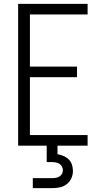

<svg xmlns="http://www.w3.org/2000/svg" viewBox="-20 -755 540 995"><path d="M74 0V-735H434V-680H135V-410H379V-355H135V-55H434V0ZM150 220V168H250Q260 168 269.5 166.5Q279 165 287.5 160Q296 155 301 146Q306 137 306 127Q306 117 301 108Q296 99 288 94Q280 89 270 87Q260 85 250 85H222V0H278V44Q294 47 309.5 53.5Q325 60 336.5 71.5Q348 83 353 99Q358 115 358 131Q358 151 349.5 169.5Q341 188 325 200Q309 212 289.5 216Q270 220 250 220Z"/></svg>

Font: Iosevka Light
Style: Regular
Weight: 300
Monospace: yes
Designer: Belleve Invis
Foundry: Belleve Invis
Version: Version 32.5.0; ttfautohint (v1.8.4)